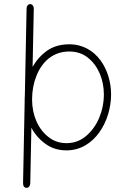

<svg xmlns="http://www.w3.org/2000/svg" viewBox="-20 -723 609 935"><path d="M109.9 191.9C119.6 191.9 127.4 181.6 127.4 169.4L132.8 -101.1C149.9 -68.8 173.3 -42.5 202.1 -22C231 -1 265.1 9.3 303.7 9.3C440.4 9.3 521 -133.3 521 -263.7C521 -380.4 451.2 -507.3 316.9 -507.3C275.4 -507.3 239.7 -497.1 210 -476.6C180.2 -455.6 156.7 -429.2 138.7 -397.5L144.5 -679.7C145 -692.9 137.2 -702.6 127.4 -703.1C117.2 -703.1 109.4 -693.8 109.4 -680.7L101.1 -263.2C100.6 -254.9 100.1 -246.6 100.1 -238.3V-228L92.3 168.5C92.3 183.6 98.1 191.4 109.9 191.9ZM316.9 -472.2C352.1 -472.2 382.3 -462.4 407.7 -442.4C458 -402.8 485.8 -335.4 485.8 -263.7C485.8 -223.1 478 -185.1 462.9 -148.9C447.3 -112.3 425.8 -83 398.4 -60.1C371.1 -37.1 339.4 -25.9 303.7 -25.9C271 -25.9 241.7 -35.6 216.8 -55.2C166 -93.8 136.2 -161.6 136.2 -238.3C136.2 -279.3 143.1 -317.4 157.2 -353C185.1 -423.8 239.3 -472.2 316.9 -472.2Z"/></svg>

Font: Mikhak ExtraLight
Style: Regular
Weight: 200
Designer: Amin Abedi
Version: Version 3.2